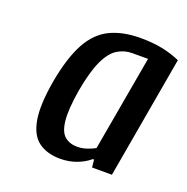

<svg xmlns="http://www.w3.org/2000/svg" viewBox="-100 -604 691 708"><g transform="rotate(20 246.0 -250.0)"><path d="M208 10Q157 10 123.5 -14Q90 -38 80 -95Q70 -152 87 -250Q105 -348 136 -405Q167 -462 216.5 -486Q266 -510 336 -510Q383 -510 420.5 -502.5Q458 -495 492 -480L408 0H330L327 -30H322Q301 -12 271.5 -1Q242 10 208 10ZM252 -53Q271 -53 290 -59.5Q309 -66 321 -73L387 -447H325Q294 -447 267.5 -430.5Q241 -414 221 -371Q201 -328 187 -250Q174 -172 178.5 -129Q183 -86 202.5 -69.5Q222 -53 252 -53Z"/></g></svg>

Font: Cuprum Medium
Style: Italic
Weight: 500
Italic angle: -10°
Version: Version 3.000